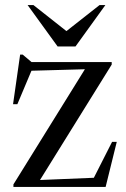

<svg xmlns="http://www.w3.org/2000/svg" viewBox="-20 -738 498 758"><path d="M33 0V-10L327.5 -484.5L346 -465.5L78 -458L112.5 -478.5L48.5 -326.5H31.5L59.5 -522.5H69.5L104.5 -493H421V-483L126.5 -9L105 -26L370.5 -37L338.5 -12.5L422.5 -178H441L397 0ZM259 -602H225.5L373 -718H396L278 -554.5H207.5L89 -718H112Z"/></svg>

Font: Newsreader 60pt
Style: Regular
Weight: 400
Designer: Hugues Gentile
Foundry: Production Type
Version: Version 1.003